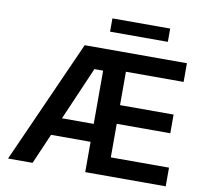

<svg xmlns="http://www.w3.org/2000/svg" viewBox="-94 -1014 1206 1118"><g transform="rotate(10 508.5 -454.5)"><path d="M24.5 0 349.4 -727.3H953.8V-616.8H612.6V-419.4H929.3V-308.9H612.6V-110.4H956.7V0H480.8V-179.3H247.2L169.4 0ZM293 -285.2H480.8V-600.1H429.3ZM822.8 -909.1V-830.6H481.2V-909.1Z"/></g></svg>

Font: Inter Zeller Semi Bold
Style: Regular
Weight: 600
Designer: Rasmus Andersson; Joe Bland
Foundry: zeller
Version: Version 3.015;git-dec3a8cb1